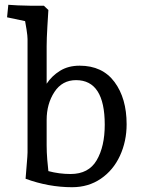

<svg xmlns="http://www.w3.org/2000/svg" viewBox="-20 -780 594 810"><path d="M106.9 -755.9H165L184.1 -737.8Q183.1 -720.7 179.9 -668.5Q176.8 -616.2 176.8 -585V-426.8Q198.7 -460 233.4 -481.4Q268.1 -502.9 315.9 -502.9Q412.1 -502.9 463.1 -434.1Q514.2 -365.2 514.2 -255.9Q514.2 -184.1 486.1 -123Q458 -62 405.5 -26.1Q353 9.8 284.2 9.8Q185.1 9.8 87.9 -25.9Q88.9 -41 92.5 -83Q96.2 -125 96.2 -137.2V-615.2Q96.2 -628.4 92 -655.3Q87.9 -682.1 85.9 -690.9L9.8 -707L15.1 -759.8Q26.9 -758.8 55.4 -757.3Q84 -755.9 106.9 -755.9ZM176.8 -273.9V-167Q176.8 -138.2 179.4 -106.2Q182.1 -74.2 184.1 -58.1Q230 -45.9 277.8 -45.9Q354 -45.9 387.9 -104Q421.9 -162.1 421.9 -253.9Q421.9 -441.9 300.8 -441.9Q242.2 -441.9 209.5 -391.8Q176.8 -341.8 176.8 -273.9Z"/></svg>

Font: Sura
Style: Regular
Weight: 400
Designer: Carolina Giovagnoli
Foundry: Huerta Tipografica
Version: Version 1.003;PS 001.002;hotconv 1.0.70;makeotf.lib2.5.58329